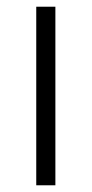

<svg xmlns="http://www.w3.org/2000/svg" viewBox="-20 -552 273 572"><path d="M145 0V-532H88V0Z"/></svg>

Font: Noto Sans Sinhala UI Light
Style: Regular
Weight: 300
Designer: Jelle Bosma - Monotype Design Team
Foundry: Monotype Imaging Inc.
Version: Version 2.006